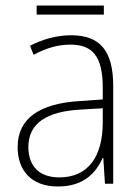

<svg xmlns="http://www.w3.org/2000/svg" viewBox="-20 -667 508 697"><path d="M357 -647H113V-614H357ZM238 -539C185 -539 134 -524 89 -501L102 -468C150 -494 193 -505 236 -505C316 -505 353 -462 353 -349V-306L267 -300C125 -291 44 -238 44 -133C44 -49 93 10 190 10C282 10 327 -37 353 -94H355L361 0H391V-355C391 -484 342 -539 238 -539ZM270 -269 353 -274V-219C352 -101 302 -23 195 -23C124 -23 83 -63 83 -133C83 -220 150 -262 270 -269Z"/></svg>

Font: Noto Sans Myanmar UI SemiCondensed ExtraLight
Style: Regular
Weight: 200
Width: 4
Designer: Monotype Design Team
Foundry: Monotype Imaging Inc.
Version: Version 2.103